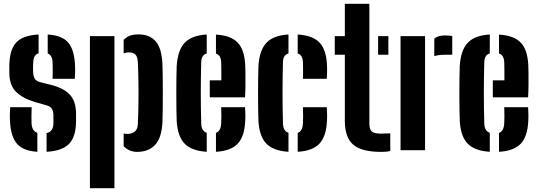

<svg xmlns="http://www.w3.org/2000/svg" viewBox="-20 -790 2831 1010"><path d="M225 8.5V-90Q260.5 -97.5 261 -141.5Q261 -154.5 261 -158.8Q261 -163 261 -167Q261 -171 261 -183Q261 -204 253.2 -217Q245.5 -230 226.5 -235.5L161.5 -254Q98 -273.5 63.8 -307.5Q29.5 -341.5 29 -407.5Q29 -417 29 -425.5Q29 -434 29 -443Q29.5 -526 64 -565Q98.5 -604 183 -608.5V-509.5Q156 -502 155 -463Q154 -450 153.8 -443.2Q153.5 -436.5 154 -418.5Q154 -395 160.8 -379.5Q167.5 -364 192.5 -357.5L250 -343Q314.5 -327 347.2 -292.2Q380 -257.5 380 -190Q380 -181 380 -170.8Q380 -160.5 380 -151.5Q379.5 -71 343.5 -33.5Q307.5 4 225 8.5ZM256.5 -375.5Q257 -386.5 257.2 -404Q257.5 -421.5 257.2 -438Q257 -454.5 256.5 -463Q254.5 -500.5 231 -508.5V-608.5Q306.5 -604 338.8 -566Q371 -528 374.5 -448.5Q375.5 -431.5 375 -408.5Q374.5 -385.5 373.5 -375.5ZM32.5 -154.5Q31.5 -172 32 -194.2Q32.5 -216.5 33.5 -226H146.5Q145.5 -199 145.5 -177Q145.5 -155 146 -141.5Q148 -100.5 176.5 -91.5V8.5Q101.5 4 68.8 -34.5Q36 -73 32.5 -154.5Z M630.5 -88Q639.5 -85.5 649.5 -85.5Q673.5 -85.5 688.8 -97.8Q704 -110 705 -136.5Q707.5 -184 708.2 -242Q709 -300 708.2 -358.2Q707.5 -416.5 705 -463.5Q704 -490 693 -502.2Q682 -514.5 658 -514.5Q644 -514.5 630.5 -509.5V-580Q644 -594.5 662 -601.8Q680 -609 708.5 -609Q767 -609 798.8 -573Q830.5 -537 834.5 -453Q835.5 -426.5 836 -386.5Q836.5 -346.5 836.5 -301.8Q836.5 -257 836 -216Q835.5 -175 834.5 -147.5Q830.5 -63.5 795.2 -27.2Q760 9 701.5 9Q659.5 9 630.5 -21ZM453 200V-600H582V200Z M909.5 -154.5Q908.5 -177.5 908 -215.8Q907.5 -254 907.5 -297.5Q907.5 -341 908 -380Q908.5 -419 909.5 -443.5Q915 -526.5 951.8 -565.2Q988.5 -604 1067.5 -608.5V-509Q1039.5 -501 1038.5 -463Q1034 -301 1038.5 -141.5Q1039.5 -100 1067.5 -91.5V8.5Q987.5 3.5 950.8 -34.8Q914 -73 909.5 -154.5ZM1083.5 -278V-367.5H1144.5Q1144.5 -401 1144.2 -427.8Q1144 -454.5 1143.5 -463Q1142 -499.5 1116 -508.5V-608Q1194.5 -603.5 1230.2 -566Q1266 -528.5 1270 -448.5Q1270.5 -436.5 1271 -408.2Q1271.5 -380 1271.2 -345Q1271 -310 1269 -278ZM1116 8.5V-91Q1141.5 -99.5 1143.5 -141.5Q1145.5 -171 1143.5 -226H1269Q1270 -216.5 1270.5 -194.2Q1271 -172 1270 -154.5Q1266.5 -72.5 1230.5 -34.2Q1194.5 4 1116 8.5Z M1339.5 -154.5Q1338.5 -177.5 1338 -215.8Q1337.5 -254 1337.5 -297.5Q1337.5 -341 1338 -380Q1338.5 -419 1339.5 -443.5Q1345 -526.5 1381.8 -565.2Q1418.5 -604 1497.5 -608.5V-509Q1469.5 -501.5 1468.5 -463Q1464 -301 1468.5 -141.5Q1469.5 -100 1497.5 -91.5V8.5Q1417.5 3.5 1380.8 -34.8Q1344 -73 1339.5 -154.5ZM1573.5 -375.5Q1574 -386.5 1574.2 -404Q1574.5 -421.5 1574.2 -438Q1574 -454.5 1573.5 -463Q1572 -501 1546 -508.5V-608.5Q1624.5 -604 1660.5 -566.2Q1696.5 -528.5 1700 -448.5Q1701 -431.5 1700.5 -408.5Q1700 -385.5 1699 -375.5ZM1546 8.5V-91Q1572 -100 1573.5 -141.5Q1574.5 -155 1574.5 -177Q1574.5 -199 1573.5 -226H1699Q1700 -216.5 1700.5 -194.2Q1701 -172 1700 -154.5Q1696.5 -72.5 1660.2 -34.2Q1624 4 1546 8.5Z M1741 -502V-600H1794V-770H1923V-140.5Q1923 -111 1935 -99Q1947 -87 1986 -87Q1998 -87 2008.5 -87.8Q2019 -88.5 2033 -88.5V4Q2022.5 7 2010.8 8Q1999 9 1985.5 9Q1882 9 1838 -29Q1794 -67 1794 -154.5V-502ZM1969 -502V-600H2023V-502Z M2264.5 -494.5V-586.5Q2283.5 -603.5 2318.5 -603.5Q2330.5 -603.5 2341.8 -602.5Q2353 -601.5 2359 -601V-502H2320.5Q2286 -502 2264.5 -494.5ZM2087 0V-600H2216V0Z M2398.5 -154.5Q2397.5 -177.5 2397 -215.8Q2396.5 -254 2396.5 -297.5Q2396.5 -341 2397 -380Q2397.5 -419 2398.5 -443.5Q2404 -526.5 2440.8 -565.2Q2477.5 -604 2556.5 -608.5V-509Q2528.5 -501 2527.5 -463Q2523 -301 2527.5 -141.5Q2528.5 -100 2556.5 -91.5V8.5Q2476.5 3.5 2439.8 -34.8Q2403 -73 2398.5 -154.5ZM2572.5 -278V-367.5H2633.5Q2633.5 -401 2633.2 -427.8Q2633 -454.5 2632.5 -463Q2631 -499.5 2605 -508.5V-608Q2683.5 -603.5 2719.2 -566Q2755 -528.5 2759 -448.5Q2759.5 -436.5 2760 -408.2Q2760.5 -380 2760.2 -345Q2760 -310 2758 -278ZM2605 8.5V-91Q2630.5 -99.5 2632.5 -141.5Q2634.5 -171 2632.5 -226H2758Q2759 -216.5 2759.5 -194.2Q2760 -172 2759 -154.5Q2755.5 -72.5 2719.5 -34.2Q2683.5 4 2605 8.5Z"/></svg>

Font: Big Shoulders Stencil Display ExtraBold
Style: Regular
Weight: 800
Designer: Patric King
Foundry: XO Type Co
Version: Version 1.000